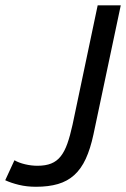

<svg xmlns="http://www.w3.org/2000/svg" viewBox="-36 -696 480 731"><path d="M319.8 -184.1Q308.1 -129.4 290.5 -91.3Q272.9 -53.2 246.8 -29.5Q220.7 -5.9 184.8 4.6Q148.9 15.1 101.1 15.1Q65.9 15.1 35.9 7.8Q5.9 0.5 -16.1 -9.8L19 -85.9Q35.6 -76.2 59.3 -70.6Q83 -64.9 106.9 -64.9Q137.7 -64.9 158.9 -73.5Q180.2 -82 195.1 -100.8Q210 -119.6 220.5 -149.4Q231 -179.2 240.2 -221.2L335.9 -675.8H423.8Z"/></svg>

Font: Clear Sans
Style: Italic
Weight: 400
Italic angle: -12°
Foundry: Intel Corporation
Version: Version 1.00